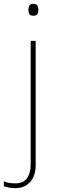

<svg xmlns="http://www.w3.org/2000/svg" viewBox="-70 -741 297 1001"><path d="M11 240Q-8 240 -23 237Q-38 234 -50 230V204Q-35 211 -19.5 213Q-4 215 11 215Q51 215 70.5 188.5Q90 162 90 116V-528H116V120Q116 160 101.5 187Q87 214 63.5 227Q40 240 11 240ZM78 -690Q78 -702 83 -711.5Q88 -721 103 -721Q121 -721 125.5 -711.5Q130 -702 130 -690Q130 -677 125.5 -668Q121 -659 103 -659Q88 -659 83 -668Q78 -677 78 -690Z"/></svg>

Font: Noto Sans Hebrew Thin Thin
Style: Regular
Weight: 250
Version: Version 3.001